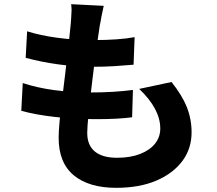

<svg xmlns="http://www.w3.org/2000/svg" viewBox="-20 -834 1040 920"><path d="M466 -754Q464 -744 462.5 -733.5Q461 -723 458 -711Q438 -585 424 -462Q398 -251 398 -197Q398 -138 434.5 -108Q471 -78 541 -78Q605 -78 652 -96.5Q699 -115 723.5 -146.5Q748 -178 748 -218Q748 -312 647 -408L802 -441Q853 -377 875.5 -320Q898 -263 898 -200Q898 -123 855 -64Q810 -3 729 31.5Q648 66 537 66Q406 66 333.5 6Q261 -54 261 -174Q261 -233 279 -370L293 -485Q315 -671 319 -720L321 -747Q323 -779 323 -786Q323 -796 321 -814L477 -806Q475 -797 466 -754ZM428 -642Q550 -642 625 -656L620 -524Q576 -520 528 -517Q480 -514 424 -514Q344 -514 260 -525.5Q176 -537 103 -557L110 -684Q173 -664 255 -653Q337 -642 428 -642ZM419 -391Q523 -391 617 -403L613 -272Q546 -263 442 -263Q338 -263 244.5 -273.5Q151 -284 82 -303L89 -436Q225 -391 419 -391Z"/></svg>

Font: Merged Yaku Han JP ExtraBold
Style: Regular
Weight: 800
Designer: Ryoko NISHIZUKA 西塚涼子 (kana, bopomofo & ideographs); Paul D. Hunt (Latin, Greek & Cyrillic); Sandoll Communications 산돌커뮤니
Foundry: Adobe
Version: Version 2.004